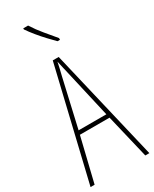

<svg xmlns="http://www.w3.org/2000/svg" viewBox="-240 -1008 856 1066"><g transform="rotate(-30 188.5 -475.0)"><path d="M351 0 284 -281H94L26 0H0L170 -714H208L377 0ZM208 -612Q202 -637 198 -655Q194 -673 189 -695Q185 -673 180.5 -655.5Q176 -638 170 -612L100 -306H278ZM148 -950Q174 -909 203.5 -874Q233 -839 262 -804V-793H246Q227 -812 203 -837.5Q179 -863 156.5 -890.5Q134 -918 117 -943V-950Z"/></g></svg>

Font: Noto Sans Gujarati UI ExtraCondensed Thin
Style: Regular
Weight: 100
Width: 2
Designer: Jelle Bosma - Monotype Design Team, Universal Thirst
Foundry: Monotype Imaging Inc.
Version: Version 2.106; ttfautohint (v1.8.4.7-5d5b)